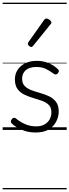

<svg xmlns="http://www.w3.org/2000/svg" viewBox="-20 -976 521 1442"><path d="M249 19Q203 19 167 7.5Q131 -4 105 -20.5Q79 -37 67 -50Q60 -58 61.5 -65.5Q63 -73 70 -83Q78 -91 85.5 -91.5Q93 -92 101 -85Q133 -59 170 -43Q207 -27 252 -27Q287 -27 312.5 -40.5Q338 -54 352 -78Q366 -102 366 -133Q366 -169 346 -188.5Q326 -208 295 -219Q264 -230 229.5 -240Q195 -250 163.5 -265Q132 -280 112 -307Q92 -334 92 -380Q92 -420 112 -451Q132 -482 169 -500.5Q206 -519 256 -519Q293 -519 324 -509.5Q355 -500 378.5 -485Q402 -470 417 -454Q424 -446 422 -439Q420 -432 413 -424Q407 -417 398.5 -417Q390 -417 382 -423Q350 -447 321 -460Q292 -473 253 -473Q201 -473 173.5 -449Q146 -425 146 -385Q146 -350 165.5 -330Q185 -310 216.5 -298.5Q248 -287 283.5 -277Q319 -267 350 -252Q381 -237 401 -210.5Q421 -184 421 -138Q421 -100 402.5 -63.5Q384 -27 346.5 -4Q309 19 249 19ZM215 -623Q208 -623 198.5 -631Q189 -639 189 -647Q189 -649 190 -651.5Q191 -654 193 -659L312 -827Q316 -833 320 -835Q324 -837 329 -837Q336 -837 344.5 -832Q353 -827 359.5 -820.5Q366 -814 366 -807Q366 -803 364.5 -800Q363 -797 359 -793L229 -632Q222 -623 215 -623ZM0 436H481V446H0ZM0 -20H481V0H0ZM0 -505H481V-500H0ZM0 -956H481V-946H0Z"/></svg>

Font: Playwrite HU Guides
Style: Regular
Weight: 400
Designer: Veronika Burian, José Scaglione
Foundry: TypeTogether
Version: Version 1.003